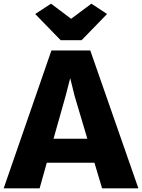

<svg xmlns="http://www.w3.org/2000/svg" viewBox="-29 -1022 771 1042"><path d="M186 0H-9L250 -748H461L722 0H525L483.5 -139H225ZM352 -598 327 -501 261.5 -269H445L376 -501ZM300 -804 162 -946 248 -1002 357 -920 467 -1002 552 -946 414 -804Z"/></svg>

Font: Koeln Type Sans ExtraBold
Style: Regular
Weight: 800
Designer: Eben Sorkin
Foundry: Eben Sorkin
Version: Version 2.001